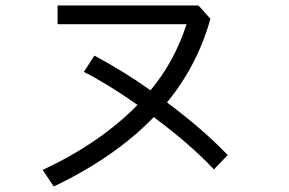

<svg xmlns="http://www.w3.org/2000/svg" viewBox="-20 -678 1040 692"><path d="M282.2 -418.9Q292 -433.6 320.3 -477.5Q429.7 -418.9 522.5 -352.5Q609.4 -457 652.3 -590.8Q497.1 -590.8 187.5 -590.8Q187.5 -607.4 187.5 -658.2Q314.5 -658.2 695.3 -658.2Q706.1 -646.5 738.3 -610.4Q692.4 -444.3 582 -308.6Q710.9 -212.9 800.8 -119.1Q784.2 -101.6 751 -67.4Q667 -157.2 534.2 -255.9Q394.5 -111.3 173.8 -5.9Q160.2 -25.4 133.8 -65.4Q341.8 -163.1 475.6 -299.8Q369.1 -375 282.2 -418.9Z"/></svg>

Font: Gothic A1
Style: Regular
Weight: 400
Designer: HanYang I&C Co.,Ltd.
Version: Version 2.50